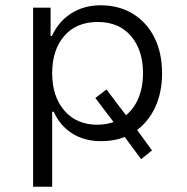

<svg xmlns="http://www.w3.org/2000/svg" viewBox="-20 -525 706 725"><path d="M105 180V-496H171V-389H176Q201 -444 249 -474.5Q297 -505 360 -505Q430 -505 482.5 -472.5Q535 -440 563.5 -382.5Q592 -325 592 -248Q592 -175 565 -118Q538 -61 489 -28L492 -42L554 43L513 76L444 -17L461 -13Q440 -2 414.5 3Q389 8 361 8Q298 8 252 -21.5Q206 -51 183 -103H177V180ZM348 -54Q369 -54 387 -58Q405 -62 422 -69L415 -56L340 -155L382 -187L461 -83L448 -84Q483 -109 501.5 -151.5Q520 -194 520 -249Q520 -336 474.5 -389Q429 -442 349 -442Q268 -442 222.5 -389Q177 -336 177 -249Q177 -161 223 -107.5Q269 -54 348 -54Z"/></svg>

Font: Nunito Sans 6pt Light
Style: Regular
Weight: 300
Version: Version 3.101;gftools[0.9.27]